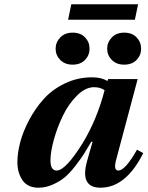

<svg xmlns="http://www.w3.org/2000/svg" viewBox="-20 -862 687 894"><path d="M558 -710Q595 -710 616 -688Q637 -666 637 -635Q637 -605 616 -583Q595 -561 558 -561Q522 -561 500.5 -583Q479 -605 479 -635Q479 -665 500.5 -687.5Q522 -710 558 -710ZM318 -710Q355 -710 376 -688Q397 -666 397 -635Q397 -605 376 -583Q355 -561 318 -561Q282 -561 260.5 -583Q239 -605 239 -635Q239 -665 260.5 -687.5Q282 -710 318 -710ZM61 -108Q61 -149 74 -199Q87 -249 115.5 -303Q144 -357 183.5 -401Q223 -445 282 -473.5Q341 -502 409 -502Q452 -502 480 -485L484 -494H621L520 -115Q508 -68 531 -68Q563 -68 618 -165L647 -149Q566 12 448 12Q350 12 386 -114L411 -202H405Q384 -166 370 -144Q356 -122 330 -88.5Q304 -55 281 -36Q258 -17 225.5 -2.5Q193 12 159 12Q109 12 85 -22.5Q61 -57 61 -108ZM215 -115Q215 -68 244 -68Q285 -68 364 -194Q432 -306 467 -442Q447 -456 418 -456Q378 -456 339 -417.5Q300 -379 273.5 -324.5Q247 -270 231 -212.5Q215 -155 215 -115ZM297 -770 312 -842H623L608 -770Z"/></svg>

Font: Lingua Franca
Style: Bold Italic
Weight: 700
Italic angle: -13°
Version: Version 1.19